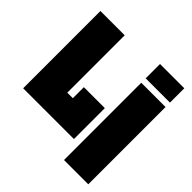

<svg xmlns="http://www.w3.org/2000/svg" viewBox="-220 -910 1230 1230"><g transform="rotate(45 395.0 -295.0)"><path d="M30 0V-700H250V-180H300V-280H490V0ZM540 140V-560H760V140ZM540 -600V-730H760V-600Z"/></g></svg>

Font: Tektur Condensed Black
Style: Regular
Weight: 900
Width: 3
Designer: Adam Jagosz
Foundry: Adam Jagosz
Version: Version 1.005;gftools[0.9.30]